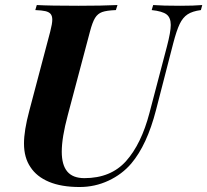

<svg xmlns="http://www.w3.org/2000/svg" viewBox="-20 -728 823 762"><path d="M657.7 -628.9Q657.7 -658.2 640.9 -670.9Q624 -683.6 582 -688L587.9 -708Q624.5 -705.1 694.8 -705.1Q750 -705.1 782.7 -708L777.3 -688Q743.7 -683.6 724.6 -671.1Q705.6 -658.7 693.1 -632.8Q680.7 -606.9 667.5 -556.2L599.1 -291Q563.5 -152.8 501 -79.1Q464.4 -36.1 410.6 -11Q356.9 14.2 295.9 14.2Q223.6 14.2 174.6 -6.3Q125.5 -26.9 101.1 -64.5Q75.2 -102.1 75.2 -158.7Q75.2 -209.5 96.2 -288.1L179.2 -602.1Q187.5 -633.8 187.5 -649.9Q187.5 -665 180.7 -672.9Q173.8 -680.7 159.9 -683.8Q146 -687 120.1 -688L126 -708Q177.2 -705.1 291 -705.1Q384.8 -705.1 446.3 -708L439.9 -688Q403.3 -686.5 385.5 -680.2Q367.7 -673.8 357.2 -656.7Q346.7 -639.6 336.9 -602.1L249 -271Q225.1 -182.1 225.1 -126Q225.1 -73.2 247.1 -47.1Q269 -21 314.9 -21Q419.9 -21 480.5 -88.9Q541 -156.7 573.2 -279.8L642.6 -543.9Q657.7 -601.6 657.7 -628.9Z"/></svg>

Font: TypoPRO Playfair Display SC
Style: Bold Italic
Weight: 700
Italic angle: -14.9847°
Designer: Claus Eggers Sørensen
Foundry: Claus Eggers Sørensen
Version: Version 1.004;PS 001.004;hotconv 1.0.70;makeotf.lib2.5.58329